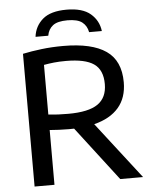

<svg xmlns="http://www.w3.org/2000/svg" viewBox="-61 -993 824 1044"><g transform="rotate(-5 350.5 -471.5)"><path d="M85 0V-724.5Q132 -734.5 188 -741.2Q244 -748 306.5 -748Q462.5 -748 540 -694.2Q617.5 -640.5 617.5 -523Q617.5 -438.5 571.5 -385Q525.5 -331.5 437.5 -309.5L677 0H552.5L326.5 -295Q313 -294.5 299 -294.5Q268.5 -294.5 244.2 -295.8Q220 -297 193.5 -299V0ZM302 -378Q413 -378 463.5 -413Q514 -448 514 -522Q514 -599.5 466.2 -632.5Q418.5 -665.5 314.5 -665.5Q277.5 -665.5 249.2 -662.5Q221 -659.5 193.5 -654.5V-383.5Q222.5 -380.5 246 -379.2Q269.5 -378 302 -378ZM161 -810.5Q168 -868.5 211.2 -905.8Q254.5 -943 341.5 -943Q428.5 -943 472.2 -905.5Q516 -868 523 -810.5H453.5Q447 -845.5 421.8 -865.2Q396.5 -885 341.5 -885Q286.5 -885 261.5 -865.2Q236.5 -845.5 230.5 -810.5Z"/></g></svg>

Font: Encode Sans SemiExpanded SemiExpanded Medium
Style: Regular
Weight: 500
Width: 6
Designer: Multiple Designers
Foundry: Impallari Type
Version: Version 3.000; ttfautohint (v1.8.3) -l 8 -r 50 -G 200 -x 14 